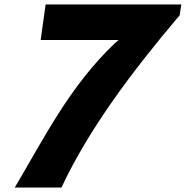

<svg xmlns="http://www.w3.org/2000/svg" viewBox="-20 -852 831 859"><path d="M185 -832 184 -831 162 -674 163 -673H511L492 -657C290 -463 179 -237 46 -13H254L256 -15C376 -271 566 -527 784 -784L791 -831L790 -832Z"/></svg>

Font: Hussar Woodtype
Style: SeBdObl
Weight: 900
Foundry: Cannot Into Space Fonts
Version: Version 1.07